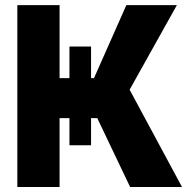

<svg xmlns="http://www.w3.org/2000/svg" viewBox="-20 -748 755 768"><path d="M257.8 -562H344.2V-167H257.8ZM49.3 0V-727.5H218.3V-435.5H356L485.4 -727.5H687.5L498.5 -389.2L708 0H500.5L369.1 -275.4H218.3V0Z"/></svg>

Font: Inter 28pt ExtraBold
Style: Regular
Weight: 800
Designer: Rasmus Andersson
Foundry: rsms
Version: Version 4.001;git-66647c0bb